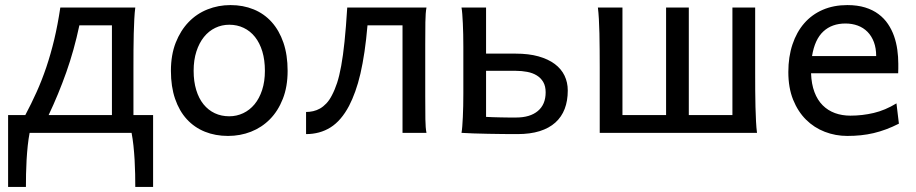

<svg xmlns="http://www.w3.org/2000/svg" viewBox="-20 -528 3641 763"><path d="M424.8 -70.8V-427.2H295.4Q274.4 -328.1 243.4 -240.7Q212.4 -153.3 173.3 -70.8ZM80.6 -70.8Q104.5 -115.7 125.5 -162.4Q146.5 -209 164.1 -261Q181.6 -313 195.6 -371.3Q209.5 -429.7 219.7 -498H517.6Q515.1 -479 513.7 -452.4Q512.2 -425.8 511.5 -394.8Q510.7 -363.8 510.5 -329.1Q510.3 -294.4 510.3 -258.8V-70.8H588.4V214.8H517.6Q517.6 191.4 517.1 163.6Q516.6 135.7 514.9 106.9Q513.2 78.1 510.3 50.5Q507.3 22.9 502.9 0H97.7Q93.3 22.9 90.3 50.5Q87.4 78.1 85.7 106.9Q84 135.7 83.5 163.6Q83 191.4 83 214.8H12.2V-70.8Z M749.5 -246.6Q749.5 -204.1 759.8 -170.4Q770 -136.7 788.8 -113.5Q807.6 -90.3 833.5 -78.1Q859.4 -65.9 891.1 -65.9Q920.4 -65.9 946.3 -78.1Q972.2 -90.3 991.5 -113.5Q1010.7 -136.7 1021.7 -170.4Q1032.7 -204.1 1032.7 -246.6Q1032.7 -289.6 1022.5 -323.5Q1012.2 -357.4 993.4 -381.1Q974.6 -404.8 948.5 -417.2Q922.4 -429.7 891.1 -429.7Q861.3 -429.7 835.4 -417.2Q809.6 -404.8 790.5 -381.1Q771.5 -357.4 760.5 -323.5Q749.5 -289.6 749.5 -246.6ZM659.2 -246.6Q659.2 -309.6 678.2 -358.2Q697.3 -406.7 729.5 -440.2Q761.7 -473.6 804.7 -490.7Q847.7 -507.8 896 -507.8Q946.3 -507.8 988 -490.7Q1029.8 -473.6 1059.8 -440.2Q1089.8 -406.7 1106.4 -358.2Q1123 -309.6 1123 -246.6Q1123 -183.6 1104 -135.3Q1085 -86.9 1052.7 -54.2Q1020.5 -21.5 977.5 -4.6Q934.6 12.2 886.2 12.2Q835.9 12.2 794.2 -4.6Q752.4 -21.5 722.4 -54.2Q692.4 -86.9 675.8 -135.3Q659.2 -183.6 659.2 -246.6Z M1440.4 -427.2Q1435.5 -370.1 1428.5 -322.5Q1421.4 -274.9 1412.4 -235.6Q1403.3 -196.3 1391.8 -164.6Q1380.4 -132.8 1367.2 -107.4Q1335.9 -48.3 1293.5 -21.7Q1251 4.9 1196.3 4.9V-83Q1210.4 -83 1224.6 -86.2Q1238.8 -89.4 1252 -96.9Q1265.1 -104.5 1277.1 -117.2Q1289.1 -129.9 1298.8 -148.9Q1310.5 -170.9 1319.6 -198.5Q1328.6 -226.1 1335.9 -266.1Q1343.3 -306.2 1349.1 -362.3Q1355 -418.5 1359.9 -498H1674.8Q1670.9 -477.5 1670.4 -439.7Q1669.9 -401.9 1669.9 -351.6V-146.5Q1669.9 -89.8 1670.4 -54.4Q1670.9 -19 1674.8 0H1579.6V-427.2Z M1821.3 -342.3Q1821.3 -367.2 1820.8 -390.9Q1820.3 -414.6 1819.3 -435.1Q1818.4 -455.6 1817.1 -471.7Q1815.9 -487.8 1814 -498H1911.6V-314.9H2028.8Q2081.1 -314.9 2119.9 -304Q2158.7 -293 2184.6 -273.7Q2210.4 -254.4 2223.4 -227.5Q2236.3 -200.7 2236.3 -168.5Q2236.3 -127.4 2224.1 -95.5Q2211.9 -63.5 2187 -41Q2162.1 -18.6 2124.5 -6.8Q2086.9 4.9 2036.1 4.9Q2010.3 4.9 1979.7 4.6Q1949.2 4.4 1919.2 3.7Q1889.2 2.9 1861.6 2.2Q1834 1.5 1814 0Q1815.9 -10.3 1817.1 -26.4Q1818.4 -42.5 1819.3 -63Q1820.3 -83.5 1820.8 -107.2Q1821.3 -130.9 1821.3 -156.2ZM1911.6 -63.5Q1923.8 -62.5 1938.7 -62.3Q1953.6 -62 1969.5 -61.5Q1985.4 -61 2001 -61H2031.2Q2086.4 -61 2117.4 -86.9Q2148.4 -112.8 2148.4 -161.1Q2148.4 -185.5 2138.9 -201.9Q2129.4 -218.3 2113 -228.3Q2096.7 -238.3 2075 -242.4Q2053.2 -246.6 2028.8 -246.6H1911.6Z M2363.3 0V-258.8Q2363.3 -294.4 2363 -329.1Q2362.8 -363.8 2362.1 -394.8Q2361.3 -425.8 2359.9 -452.4Q2358.4 -479 2356 -498H2453.6V-70.8H2627V-498H2717.3V-70.8H2890.6V-498H2981V-239.3Q2981 -203.6 2981.2 -168.9Q2981.4 -134.3 2982.2 -103Q2982.9 -71.8 2984.4 -45.4Q2985.8 -19 2988.3 0Z M3203.1 -236.8Q3204.6 -193.8 3216.6 -162.1Q3228.5 -130.4 3249.3 -109.6Q3270 -88.9 3298.1 -78.6Q3326.2 -68.4 3359.4 -68.4Q3406.7 -68.4 3452.1 -79.1Q3497.6 -89.8 3542.5 -117.2L3552.2 -36.6Q3526.4 -23.4 3501.5 -14.2Q3476.6 -4.9 3451.7 1Q3426.8 6.8 3401.1 9.5Q3375.5 12.2 3347.2 12.2Q3300.3 12.2 3257.8 -4.2Q3215.3 -20.5 3183.1 -52.5Q3150.9 -84.5 3131.8 -131.8Q3112.8 -179.2 3112.8 -241.7Q3112.8 -302.2 3129.2 -351.3Q3145.5 -400.4 3175.8 -435.3Q3206.1 -470.2 3249.5 -489Q3293 -507.8 3347.2 -507.8Q3387.2 -507.8 3418 -498.3Q3448.7 -488.8 3471.2 -471.9Q3493.7 -455.1 3508.8 -432.6Q3523.9 -410.2 3533 -384.3Q3542 -358.4 3545.9 -330.3Q3549.8 -302.2 3549.8 -274.9V-255.9Q3549.8 -243.7 3549.3 -236.8ZM3461.9 -305.2Q3461.9 -336.4 3452.9 -360.6Q3443.8 -384.8 3427.5 -401.4Q3411.1 -418 3388.7 -426.3Q3366.2 -434.6 3339.8 -434.6Q3286.1 -434.6 3252 -403.1Q3217.8 -371.6 3207 -305.2Z"/></svg>

Font: Andika Compact
Style: Regular
Weight: 400
Designer: Victor Gaultney, Annie Olsen, Julie Remington, Don Collingsworth, Eric Hays, Becca Hirsbrunner
Foundry: SIL International
Version: Version 5.000 ; LnSpcTght